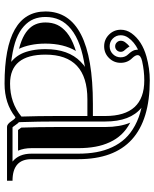

<svg xmlns="http://www.w3.org/2000/svg" viewBox="62 -722 671 834"><g transform="rotate(90 397.0 -304.5)"><path d="M483.4 -349.1H411.1Q216.8 -349.1 216.8 -167Q216.8 -13.2 342.8 -13.2Q426 -13.2 485.8 -62.5Q483.4 -135.3 483.4 -215.1ZM108.6 -493.9Q108.6 -519 123.8 -540.5Q156.5 -586.2 224.6 -605.5Q276.6 -620.1 328.6 -620.1Q670.9 -620.1 670.9 -309.6V-106Q670.9 -23.9 764.6 -23.9V0H530.3Q518.6 0 505.6 -19.5Q492.7 -39.1 488 -36.1Q429 10.7 342.8 10.7Q29.3 10.7 29.3 -167Q29.3 -373 430.7 -373H483.4V-426.8Q483.4 -596.2 328.6 -596.2Q287.1 -596.2 245.6 -586.9Q219 -581.1 219 -567.1Q219 -557.6 231.4 -544.4Q252.4 -523.9 252.4 -493.7Q252.4 -463.9 231.4 -442.9Q210.4 -421.9 180.7 -421.9Q150.9 -421.9 129.9 -442.9Q108.9 -463.9 108.6 -493.9ZM132.6 -493.9Q132.6 -473.9 146.7 -459.7Q160.6 -445.8 180.5 -445.8Q200.4 -445.8 214.5 -459.8Q228.5 -473.9 228.5 -493.7Q228.5 -513.9 214.4 -527.6Q201.4 -541.3 197.3 -553.7Q197 -554.7 196.7 -556.6Q196.3 -558.6 195.9 -561.8Q195.6 -564.9 195.1 -567.1V-569.1Q161.9 -553 143.3 -526.6Q132.6 -511.5 132.6 -493.9ZM248.3 -18.1Q241.2 -23.9 234.4 -31.2Q221.7 -44.9 212.8 -63Q203.9 -81.1 198.4 -107.8Q192.9 -134.5 192.9 -167Q192.9 -266.6 247.6 -319.8Q266.1 -337.6 271.5 -338.6Q215.8 -330.1 177.2 -316.4Q133.8 -300.8 106 -278.1Q78.1 -255.4 65.7 -228Q53.2 -200.7 53.2 -167Q53.2 -138.7 62.7 -115.5Q72.3 -92.3 93.8 -73Q115.2 -53.7 148.4 -40.5Q181.6 -27.8 230.7 -20.5ZM515.1 -46.9Q519 -42.5 525.6 -32.7Q530 -26.1 532.7 -23.9H681.4Q647 -51.5 647 -106V-309.6Q647 -352.3 640.4 -388.4Q633.8 -424.6 618.9 -456.7Q604 -488.8 581.1 -513.3Q558.1 -537.8 524.4 -556Q490.7 -574.2 447.3 -584.2Q507.3 -535.6 507.3 -426.8V-215.1Q507.3 -136 509.8 -63.2L510.3 -51.5ZM156.5 -494.1Q156.5 -504.2 162.8 -512.7Q170.4 -523.4 181.2 -532.2Q187.5 -521.5 197.3 -511Q204.6 -503.9 204.6 -493.7Q204.6 -483.6 197.6 -476.7Q190.7 -469.7 180.7 -469.7Q170.7 -469.7 163.8 -476.8Q156.5 -483.9 156.5 -494.1ZM200.9 -299.1Q168.9 -245.8 168.9 -167Q168.9 -132.1 175 -103Q181.2 -73.2 191.4 -52.5V-52.2Q172.4 -56.9 157.2 -63Q127.9 -74.5 109.6 -90.8Q92.3 -106.4 85 -124.5Q77.1 -143.3 77.1 -167Q77.1 -195.6 87.4 -218Q97.7 -240.2 121.1 -259.8Q145.8 -280 185.5 -293.9Q192.9 -296.6 200.9 -299.1ZM544.2 -47.9Q537.8 -56.9 533.7 -61.8V-64.2Q531.2 -136.5 531.2 -215.1V-426.8Q531.2 -490 512.2 -535.4L512.9 -534.9Q543.2 -518.6 563.6 -496.8Q584 -475.1 597.2 -446.5Q610.8 -417.2 616.7 -384.3Q623 -350.3 623 -309.6V-106Q623 -73.2 634 -47.9Z"/></g></svg>

Font: itsadzokeS01
Style: Regular
Weight: 600
Width: 6
Version: Version 0.46